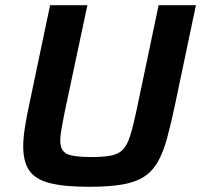

<svg xmlns="http://www.w3.org/2000/svg" viewBox="-20 -708 771 736"><path d="M322 8Q227 8 171.5 -6Q116 -20 92.5 -54Q69 -88 69 -147Q69 -177 75 -217Q81 -257 92 -307L172 -688H315L227 -274Q220 -238 215.5 -212.5Q211 -187 211 -169Q211 -130 236.5 -118Q262 -106 329 -106Q378 -106 407 -112Q436 -118 452 -135.5Q468 -153 478.5 -186Q489 -219 501 -274L588 -688H731L651 -307Q635 -231 620 -176.5Q605 -122 584 -86Q563 -50 530.5 -29.5Q498 -9 447.5 -0.5Q397 8 322 8Z"/></svg>

Font: Saira SemiBold
Style: Italic
Weight: 600
Italic angle: -12°
Designer: Hector Gatti with collaboration of the Omnibus-Type team
Foundry: Omnibus-Type
Version: Version 1.100; ttfautohint (v1.8.3)